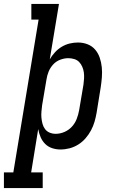

<svg xmlns="http://www.w3.org/2000/svg" viewBox="-78 -755 598 980"><path d="M-58 205V125H-10L119 -655H82V-735H223L176 -452Q187 -471 202.5 -488Q218 -505 237.5 -516.5Q257 -528 278 -533Q299 -538 320 -538Q346 -538 369 -529Q392 -520 407.5 -502Q423 -484 431 -460.5Q439 -437 441.5 -412Q444 -387 442 -361Q440 -335 436 -309L415 -179Q411 -156 404.5 -133.5Q398 -111 386.5 -89.5Q375 -68 358.5 -49Q342 -30 321 -17Q300 -4 277 2Q254 8 230 8Q208 8 187.5 1Q167 -6 152.5 -20.5Q138 -35 129.5 -54.5Q121 -74 117 -96L81 125H140V205ZM206 -72Q229 -72 251 -81.5Q273 -91 289 -108.5Q305 -126 313.5 -148Q322 -170 326 -193L348 -323Q350 -338 351 -354Q352 -370 350 -385Q348 -400 342 -414Q336 -428 326 -438.5Q316 -449 301 -453.5Q286 -458 271 -458Q271 -458 271 -458Q271 -458 270 -458Q250 -458 229 -450Q208 -442 193 -425.5Q178 -409 170 -389Q162 -369 159 -348L137 -218Q135 -202 133.5 -185.5Q132 -169 133.5 -153.5Q135 -138 139 -123Q143 -108 152 -96Q161 -84 175.5 -78Q190 -72 206 -72Z"/></svg>

Font: Iosevka Slab Medium Oblique
Style: Regular
Weight: 500
Italic angle: -9°
Monospace: yes
Designer: Belleve Invis
Foundry: Belleve Invis
Version: Version 11.1.1; ttfautohint (v1.8.3)